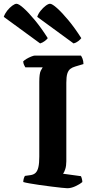

<svg xmlns="http://www.w3.org/2000/svg" viewBox="-75 -999 511 1019"><path d="M282.5 0Q275.5 0 252.2 -2.5Q229 -5 198.2 -8.8Q167.5 -12.5 136.2 -17Q105 -21.5 81.2 -25.8Q57.5 -30 48.5 -33Q48.5 -42 51.2 -51.5Q54 -61 57.5 -65.5L86.5 -69.5Q104 -72 114 -81.8Q124 -91.5 128.8 -112.2Q133.5 -133 133.5 -167.5V-564.5Q133.5 -608.5 141.5 -624Q149.5 -639.5 151.5 -641.5H59.5Q57 -646 53 -653.8Q49 -661.5 48 -673Q54 -679.5 66.2 -686.8Q78.5 -694 91.2 -699Q104 -704 109.5 -704H354.5Q358.5 -698.5 363 -687.5Q367.5 -676.5 368 -659L324.5 -646Q308.5 -641.5 298 -633.2Q287.5 -625 282.2 -608.2Q277 -591.5 277 -560V-143Q277 -118.5 271.2 -101Q265.5 -83.5 259.5 -77L354.5 -64Q356.5 -61 359.2 -51.2Q362 -41.5 362 -33Q346.5 -20 324 -10Q301.5 0 282.5 0ZM138 -768.5 -55 -909.5Q-49 -927 -36.5 -942.8Q-24 -958.5 -10 -968.8Q4 -979 12.5 -979Q24.5 -979 50.2 -956Q76 -933 110 -892Q144 -851 178.5 -796.5Q174 -790 163 -781.5Q152 -773 138 -768.5ZM315.5 -768.5 122.5 -909.5Q128 -926.5 140.8 -942.2Q153.5 -958 167.5 -968.5Q181.5 -979 190.5 -979Q202 -979 228.2 -955.5Q254.5 -932 288.5 -891Q322.5 -850 356.5 -796.5Q351.5 -789.5 340 -780.5Q328.5 -771.5 315.5 -768.5Z"/></svg>

Font: Texturina Medium
Style: Regular
Weight: 500
Designer: Guillermo Torres Carreño
Foundry: Omnibus-Type
Version: Version 1.003